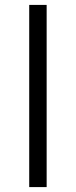

<svg xmlns="http://www.w3.org/2000/svg" viewBox="-20 -762 309 782"><path d="M170 0V-742H99V0Z"/></svg>

Font: Montserrat Z
Style: Regular
Weight: 400
Designer: Julieta Ulanovsky
Foundry: Julieta Ulanovsky
Version: Version 8.000